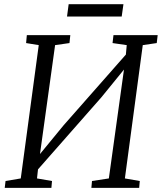

<svg xmlns="http://www.w3.org/2000/svg" viewBox="-20 -914 787 934"><path d="M3 0 7 -33.5 81 -46 168.5 -694.5 107 -704.5 110.5 -743H322L318 -704.5L248 -694.5L170.5 -136L157.5 -144L289 -304L617 -676.5L589 -611.5L596.5 -694.5L527.5 -704.5L532 -743H747L742.5 -704.5L674.5 -694.5L587.5 -46L660 -33.5L657 0H424.5L427.5 -33.5L509.5 -46L587.5 -607.5L605 -602.5L473.5 -441L141 -63L169 -128L160 -46L233 -33.5L230 0ZM314 -893.5H580.5L572 -833.5H306Z"/></svg>

Font: Merriweather 28pt Light
Style: Italic
Weight: 300
Italic angle: -7.8°
Version: Version 2.101